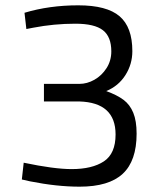

<svg xmlns="http://www.w3.org/2000/svg" viewBox="-20 -691 600 721"><path d="M93 -10 62 -17 69 -80Q183 -56 249 -56Q326 -56 370 -85Q414 -114 414 -186Q414 -306 278 -310H145V-376H278Q307 -376 334.5 -391.5Q362 -407 380 -435Q398 -463 398 -498Q398 -553 366.5 -577.5Q335 -602 263 -602Q183 -602 105 -587L79 -582L72 -643Q165 -671 274 -671Q381 -671 429 -630Q477 -589 477 -499Q477 -450 451 -409Q425 -368 379 -349Q420 -334 444 -316Q468 -298 480.5 -267.5Q493 -237 493 -189Q493 -87 441 -38.5Q389 10 279 10Q193 10 93 -10Z"/></svg>

Font: Cairo
Style: Regular
Weight: 400
Designer: Mohamed Gaber, the designers of Titillium
Foundry: Kief Type Foundry
Version: Version 2.009; ttfautohint (v1.5.33-1714) -l 8 -r 50 -G 200 